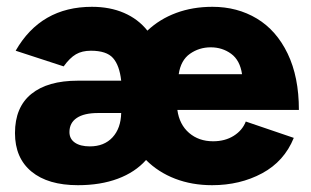

<svg xmlns="http://www.w3.org/2000/svg" viewBox="-20 -532 913 564"><path d="M409 -62Q377 -26 326 -7Q275 12 209 12Q121 12 72.5 -28Q24 -68 24 -141Q24 -217 72 -256Q120 -295 209 -295H336Q331 -340 312 -361.5Q293 -383 247 -383Q221 -383 203 -372.5Q185 -362 167 -337L26 -383Q100 -512 250 -512Q303 -512 344.5 -494Q386 -476 413 -442Q449 -476 497.5 -494Q546 -512 604 -512Q677 -512 734.5 -477.5Q792 -443 825 -374.5Q858 -306 858 -209H501Q507 -166 535.5 -141.5Q564 -117 606 -117Q641 -117 666.5 -133Q692 -149 702 -175L843 -127Q815 -58 750 -23Q685 12 603 12Q544 12 494.5 -7Q445 -26 409 -62ZM244 -102Q286 -102 310.5 -128.5Q335 -155 336 -200H268Q227 -200 205.5 -185.5Q184 -171 184 -144Q184 -124 200 -113Q216 -102 244 -102ZM691 -314Q685 -355 659 -374Q633 -393 599 -393Q565 -393 538 -374Q511 -355 505 -314Z"/></svg>

Font: Oak Sans ExtraBold
Style: Regular
Weight: 800
Designer: Erik Kennedy, Walven
Foundry: Erik Kennedy, Walven
Version: Version 1.000